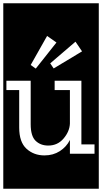

<svg xmlns="http://www.w3.org/2000/svg" viewBox="-32 -937 622 1170"><path d="M-12 213V-917H570V213ZM186 -519 312 -678 255 -718 155 -541ZM295 -520 468 -624 428 -683 274 -551ZM394 0H544V-57H464V-445H301V-388H394V-184Q392 -136 355.5 -93Q319 -50 262 -50Q215 -50 185 -79Q155 -108 155 -180V-445H7V-388H85V-160Q85 -71 129.5 -30.5Q174 10 239 10Q292 10 332.5 -16Q373 -42 394 -84Z"/></svg>

Font: Zilla Slab Highlight
Style: Regular
Weight: 400
Designer: Typotheque Type Foundry
Foundry: Typotheque type foundry
Version: Version 1.1; 2017; ttfautohint (v1.6)